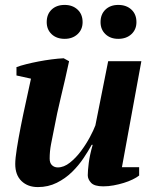

<svg xmlns="http://www.w3.org/2000/svg" viewBox="-20 -749 625 781"><path d="M546 -69V-35Q536 -27 519.5 -19Q503 -11 483.5 -5Q464 1 442.5 5Q421 9 400 9Q364 9 350.5 -5.5Q337 -20 337 -36Q337 -54 341 -86Q345 -118 357 -160H353Q340 -136 320 -106Q300 -76 273 -49.5Q246 -23 211 -5.5Q176 12 134 12Q93 12 67.5 -12.5Q42 -37 42 -82Q42 -104 48.5 -145Q55 -186 64.5 -234.5Q74 -283 85.5 -334.5Q97 -386 106 -429L47 -442V-476Q63 -482 87 -488Q111 -494 137 -499Q163 -504 190 -507.5Q217 -511 239 -512L261 -500Q245 -425 228.5 -357.5Q212 -290 198 -215Q193 -191 187.5 -162Q182 -133 182 -104Q182 -86 191.5 -77Q201 -68 215 -68Q240 -68 264.5 -87.5Q289 -107 309.5 -134.5Q330 -162 345.5 -191Q361 -220 368 -239L420 -500H555L476 -69ZM389 -659Q389 -691 409 -710Q429 -729 461 -729Q494 -729 514.5 -710Q535 -691 535 -659Q535 -629 514.5 -610Q494 -591 461 -591Q429 -591 409 -610Q389 -629 389 -659ZM170 -659Q170 -691 190 -710Q210 -729 243 -729Q275 -729 295.5 -710Q316 -691 316 -659Q316 -629 295.5 -610Q275 -591 243 -591Q210 -591 190 -610Q170 -629 170 -659Z"/></svg>

Font: PTSerif
Style: Bold Italic
Weight: 700
Italic angle: -12°
Designer: A.Korolkova, O.Umpeleva, V.Yefimov
Foundry: ParaType Ltd
Version: Version 1.000W OFL; ttfautohint (v1.2) -l 8 -r 50 -G 200 -x 